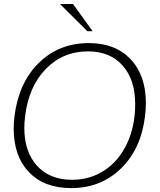

<svg xmlns="http://www.w3.org/2000/svg" viewBox="-20 -941 808 971"><path d="M421.9 -783.2 283.2 -920.9H349.1L448.2 -783.2ZM339.8 10.3Q204.1 10.3 126.7 -70.3Q49.3 -150.9 49.3 -290Q49.3 -317.9 53.2 -353Q74.2 -522 176 -622.6Q277.8 -723.1 429.7 -723.1Q563.5 -723.1 640.6 -641.4Q717.8 -559.6 717.8 -418.9Q717.8 -387.7 713.4 -353Q693.4 -187.5 591.6 -88.6Q489.7 10.3 339.8 10.3ZM344.7 -31.7Q435.5 -31.7 508.1 -79.3Q580.6 -127 622.1 -214.6Q663.6 -302.2 663.6 -414.6Q663.6 -538.1 600.1 -609.6Q536.6 -681.2 424.8 -681.2Q297.9 -681.2 211.4 -592Q125 -502.9 106.9 -353Q103 -320.8 103 -294.4Q103 -172.9 167.7 -102.3Q232.4 -31.7 344.7 -31.7Z"/></svg>

Font: Muli
Style: ExtraLightItalic
Weight: 200
Italic angle: -7°
Designer: Vernon Adams
Foundry: newtypography
Version: Version 2.0; ttfautohint (v1.00rc1.2-2d82) -l 8 -r 50 -G 200